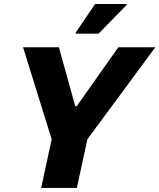

<svg xmlns="http://www.w3.org/2000/svg" viewBox="-20 -919 780 939"><path d="M181.3 0 232.7 -237.8 92.7 -688H267.9L348.1 -399.7H355.1L558.9 -688H739.7L407.3 -237.8L355.9 0ZM350.1 -754.3V-759.3L445.1 -899.5H599V-894.5L461.8 -754.3Z"/></svg>

Font: Saira Thin
Style: Italic
Weight: 100
Italic angle: -12°
Designer: Hector Gatti with collaboration of the Omnibus-Type team
Foundry: Omnibus-Type
Version: Version 1.101